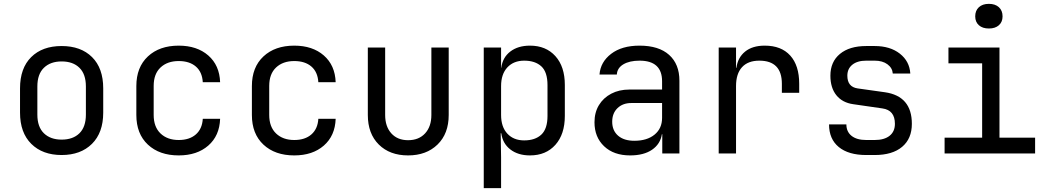

<svg xmlns="http://www.w3.org/2000/svg" viewBox="-20 -797 5440 997"><path d="M300 8Q201 8 142.5 -50Q84 -108 84 -212V-338Q84 -443 142 -500.5Q200 -558 300 -558Q400 -558 458 -500.5Q516 -443 516 -338V-212Q516 -108 457.5 -50Q399 8 300 8ZM300 -72Q359 -72 392.5 -105Q426 -138 426 -202V-348Q426 -412 392.5 -445Q359 -478 300 -478Q242 -478 208 -445Q174 -412 174 -348V-202Q174 -138 208 -105Q242 -72 300 -72Z M908 10Q808 10 748 -46Q688 -102 688 -200V-350Q688 -448 748 -504Q808 -560 908 -560Q1003 -560 1061.5 -509Q1120 -458 1123 -370H1033Q1030 -423 997 -451.5Q964 -480 908 -480Q849 -480 813.5 -446.5Q778 -413 778 -351V-200Q778 -138 813.5 -104Q849 -70 908 -70Q964 -70 997 -99Q1030 -128 1033 -180H1123Q1120 -92 1061.5 -41Q1003 10 908 10Z M1508 10Q1408 10 1348 -46Q1288 -102 1288 -200V-350Q1288 -448 1348 -504Q1408 -560 1508 -560Q1603 -560 1661.5 -509Q1720 -458 1723 -370H1633Q1630 -423 1597 -451.5Q1564 -480 1508 -480Q1449 -480 1413.5 -446.5Q1378 -413 1378 -351V-200Q1378 -138 1413.5 -104Q1449 -70 1508 -70Q1564 -70 1597 -99Q1630 -128 1633 -180H1723Q1720 -92 1661.5 -41Q1603 10 1508 10Z M2099 10Q2004 10 1947 -46.5Q1890 -103 1890 -200V-550H1980V-200Q1980 -140 2012 -104.5Q2044 -69 2099 -69Q2155 -69 2187.5 -104.5Q2220 -140 2220 -200V-550H2310V-200Q2310 -103 2252 -46.5Q2194 10 2099 10Z M2492 180V-550H2582V-445H2583Q2590 -499 2630 -529.5Q2670 -560 2732 -560Q2815 -560 2864 -505.5Q2913 -451 2913 -356V-195Q2913 -100 2864 -45Q2815 10 2732 10Q2670 10 2630 -21Q2590 -52 2583 -105H2580L2582 20V180ZM2702 -68Q2759 -68 2791 -98Q2823 -128 2823 -195V-355Q2823 -423 2791 -452.5Q2759 -482 2702 -482Q2647 -482 2614.5 -447Q2582 -412 2582 -350V-200Q2582 -138 2614.5 -103Q2647 -68 2702 -68Z M3252 10Q3167 10 3117 -37.5Q3067 -85 3067 -162Q3067 -213 3090 -251Q3113 -289 3154 -310.5Q3195 -332 3248 -332H3418V-375Q3418 -482 3301 -482Q3249 -482 3217 -463Q3185 -444 3183 -410H3093Q3098 -475 3153.5 -517.5Q3209 -560 3301 -560Q3401 -560 3454.5 -512Q3508 -464 3508 -378V0H3419V-100H3417Q3409 -49 3366 -19.5Q3323 10 3252 10ZM3274 -66Q3340 -66 3379 -98Q3418 -130 3418 -185V-262H3258Q3214 -262 3186.5 -235.5Q3159 -209 3159 -165Q3159 -119 3189.5 -92.5Q3220 -66 3274 -66Z M3712 0V-550H3802V-445H3804Q3811 -498 3849 -529Q3887 -560 3951 -560Q4037 -560 4083.5 -508.5Q4130 -457 4130 -362V-315H4040V-362Q4040 -482 3923 -482Q3864 -482 3833 -448Q3802 -414 3802 -350V0Z M4478 8Q4386 8 4335.5 -33.5Q4285 -75 4285 -151H4375Q4375 -113 4402 -91.5Q4429 -70 4478 -70H4522Q4572 -70 4599.5 -92Q4627 -114 4627 -154Q4627 -225 4562 -234L4410 -256Q4354 -264 4323 -302.5Q4292 -341 4292 -404Q4292 -476 4341.5 -517Q4391 -558 4478 -558H4522Q4602 -558 4652.5 -518.5Q4703 -479 4707 -415H4616Q4614 -444 4588.5 -463Q4563 -482 4522 -482H4478Q4432 -482 4406 -461Q4380 -440 4380 -404Q4380 -346 4433 -338L4575 -318Q4715 -298 4715 -154Q4715 -77 4664.5 -34.5Q4614 8 4522 8Z M4885 0V-82H5080V-468H4905V-550H5170V-82H5355V0ZM5115 -649Q5082 -649 5063 -666Q5044 -683 5044 -712Q5044 -742 5063 -759.5Q5082 -777 5115 -777Q5148 -777 5167 -759.5Q5186 -742 5186 -712Q5186 -683 5167 -666Q5148 -649 5115 -649Z"/></svg>

Font: JetBrainsMono Nerd Font Mono
Style: Regular
Weight: 400
Monospace: yes
Designer: Philipp Nurullin, Konstantin Bulenkov
Foundry: JetBrains
Version: Version 2.304; ttfautohint (v1.8.4.7-5d5b);Nerd Fonts 2.3.0